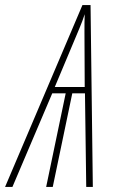

<svg xmlns="http://www.w3.org/2000/svg" viewBox="-89 -737 455 757"><path d="M-69 0H-40L117 -369H170L93 0H119L196 -369H246L251 0H277L268 -717H236ZM127 -394 224 -625C233 -647 239 -662 245 -681C244 -660 244 -638 244 -609L245 -394Z"/></svg>

Font: Noto Sans ExtraCondensed Thin
Style: Italic
Weight: 100
Width: 2
Italic angle: -12°
Designer: Monotype Design Team
Foundry: Monotype Imaging Inc.
Version: Version 2.013